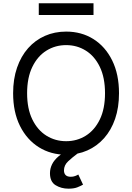

<svg xmlns="http://www.w3.org/2000/svg" viewBox="-20 -929 802 1165"><path d="M381.3 9.8Q288.6 9.8 215.8 -35.6Q143.1 -81.1 101.3 -164.8Q59.6 -248.5 59.6 -363.3Q59.6 -449.7 83.5 -518.8Q107.4 -587.9 150.6 -636.7Q193.8 -685.5 252.7 -711.4Q311.5 -737.3 381.3 -737.3Q474.6 -737.3 546.9 -691.9Q619.1 -646.5 660.6 -562.5Q702.1 -478.5 702.1 -363.3Q702.1 -276.9 678.5 -208Q654.8 -139.2 611.6 -90.6Q568.4 -42 509.8 -16.1Q451.2 9.8 381.3 9.8ZM381.3 -72.3Q447.3 -72.3 500.7 -105.7Q554.2 -139.2 585.7 -204.1Q617.2 -269 617.2 -363.3Q617.2 -458 585.7 -523.2Q554.2 -588.4 500.7 -621.8Q447.3 -655.3 381.3 -655.3Q315.4 -655.3 261.7 -621.8Q208 -588.4 176.3 -523.2Q144.5 -458 144.5 -363.3Q144.5 -269 176.3 -204.1Q208 -139.2 261.7 -105.7Q315.4 -72.3 381.3 -72.3ZM395.5 215.8Q351.6 215.8 317.4 194.8Q283.2 173.8 283.2 122.1Q283.2 93.8 295.9 67.9Q308.6 42 336.9 18.1Q365.2 -5.9 412.1 -27.3L450.2 2.9Q418.5 26.4 393.3 50Q368.2 73.7 368.2 105Q368.2 123 378.2 133.3Q388.2 143.6 409.2 143.6Q423.8 143.6 435.5 139.2Q447.3 134.8 455.1 129.9L483.9 191.4Q469.2 199.7 448.7 207.8Q428.2 215.8 395.5 215.8ZM547.4 -909.2V-837.9H215.3V-909.2Z"/></svg>

Font: Inter V
Style: 
Weight: 400
Designer: Rasmus Andersson
Foundry: rsms
Version: Version 4.000;git-a3f224843